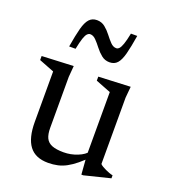

<svg xmlns="http://www.w3.org/2000/svg" viewBox="-127 -768 772 871"><g transform="rotate(20 259.0 -332.0)"><path d="M159.5 -143Q159.5 -112 168.2 -93.8Q177 -75.5 197.8 -67.2Q218.5 -59 254 -59Q288.5 -59 320.8 -72Q353 -85 366.5 -104.5L384.5 -86Q358 -59 335.5 -40.5Q313 -22 292.2 -10.8Q271.5 0.5 250 5.2Q228.5 10 204 10Q142.5 10 113.5 -28.5Q84.5 -67 84.5 -144V-387.5L11.5 -416V-435.5L164 -442.5L159.5 -388.5ZM365 8.5 358 -83V-387.5L285 -416V-435.5L439 -442.5L434 -388.5V-68Q438.5 -63 446.2 -58.5Q454 -54 463.2 -49.5Q472.5 -45 481.8 -41.8Q491 -38.5 499 -37V-22.5L374 8.5ZM388 -669.5Q379 -613.5 370 -579.2Q361 -545 347.2 -529.5Q333.5 -514 310 -514Q287.5 -514 270.8 -527.5Q254 -541 240.2 -559Q226.5 -577 213.2 -590.5Q200 -604 185.5 -604Q178 -604 171.2 -597.2Q164.5 -590.5 158.2 -572.2Q152 -554 145 -519H114Q123.5 -576 132.5 -609.8Q141.5 -643.5 155.5 -659Q169.5 -674.5 192.5 -674.5Q215 -674.5 231.8 -661Q248.5 -647.5 262 -629.8Q275.5 -612 288.8 -598.2Q302 -584.5 317 -584.5Q324.5 -584.5 331 -591.2Q337.5 -598 344 -616.2Q350.5 -634.5 357.5 -669.5Z"/></g></svg>

Font: Newsreader 24pt
Style: Regular
Weight: 400
Designer: Hugues Gentile
Foundry: Production Type
Version: Version 1.003